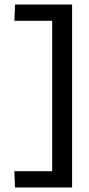

<svg xmlns="http://www.w3.org/2000/svg" viewBox="-20 -726 390 845"><path d="M297.3 98.9V-705.9H46.2L43.3 -634.4H209.6V27.4H43.1L46.1 98.9Z"/></svg>

Font: Arad-VF Thin Dots1
Style: Regular
Weight: 100
Designer: Mohammad Darvishi
Version: Version 1.000;August 30, 2024;FontCreator 15.0.0.2992 64-bit